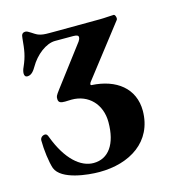

<svg xmlns="http://www.w3.org/2000/svg" viewBox="-105 -769 761 866"><g transform="rotate(-15 275.0 -336.0)"><path d="M253 13C396 13 512 -60 513 -203C513 -309 433 -369 320 -375C313 -375 315 -383 319 -389L505 -629C511 -635 505 -655 498 -655C483 -655 455 -652 434 -652L224 -651C213 -651 204 -651 195 -651C175 -651 160 -652 145 -658C126 -666 106 -685 94 -685C80 -685 74 -678 73 -659C68 -606 65 -579 44 -532C40 -524 37 -513 37 -505C37 -496 40 -488 51 -488C71 -488 83 -507 92 -522C120 -571 170 -610 212 -610H297C316 -610 321 -605 321 -599C321 -592 318 -586 314 -580L174 -395C153 -367 154 -366 154 -354C154 -337 166 -334 185 -334C200 -334 199 -335 216 -335C294 -335 350 -278 350 -194C350 -92 308 -33 238 -33C178 -33 116 -86 74 -197C70 -209 66 -214 59 -214C48 -214 36 -206 36 -192C36 -148 44 -88 54 -59C77 1 200 13 253 13Z"/></g></svg>

Font: EB Garamond
Style: Bold
Weight: 700
Designer: Georg Duffner and Octavio Pardo
Foundry: Georg Duffner
Version: Version 1.000;PS 001.000;hotconv 1.0.88;makeotf.lib2.5.64775